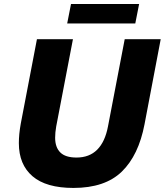

<svg xmlns="http://www.w3.org/2000/svg" viewBox="-20 -913 811 945"><path d="M72.8 -208.3Q72.8 -230.2 75.1 -254.3Q77.5 -278.3 82.2 -304.4L161.8 -720H339L256.6 -290.4Q254 -275.3 252.7 -261.9Q251.4 -248.4 251.4 -235.2Q251.4 -188.1 276.6 -162.9Q301.8 -137.6 356.6 -137.6Q419.6 -137.6 458.3 -176.2Q497 -214.8 511.4 -290.4L593.8 -720H771L691.4 -301.6Q662.3 -148.9 579.7 -68.5Q497 12 341.4 12Q206.9 12 139.9 -45.7Q72.8 -103.3 72.8 -208.3ZM329.5 -893.2H664.7L645.9 -797.6H310.7Z"/></svg>

Font: Kufam
Style: Italic
Weight: 400
Italic angle: -11°
Designer: Artur Schmal
Foundry: Original Type
Version: Version 1.301; ttfautohint (v1.8.3)